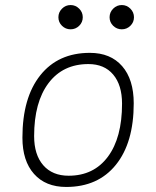

<svg xmlns="http://www.w3.org/2000/svg" viewBox="-20 -739 626 769"><path d="M245.1 9.8Q162.6 9.8 116.2 -42.5Q69.8 -94.7 69.8 -187.5Q69.8 -347.7 141.4 -437.5Q212.9 -527.3 339.8 -527.3Q422.9 -527.3 469.2 -474.1Q515.6 -420.9 515.6 -325.2Q515.6 -167.5 444.1 -78.9Q372.6 9.8 245.1 9.8ZM254.9 -35.2Q355.5 -35.2 412.1 -111.3Q468.8 -187.5 468.8 -323.7Q468.8 -398.4 433.3 -440.4Q397.9 -482.4 334 -482.4Q231.9 -482.4 174.3 -406Q116.7 -329.6 116.7 -193.8Q116.7 -119.1 153.3 -77.1Q189.9 -35.2 254.9 -35.2ZM262.7 -621.6Q242.7 -621.6 228.3 -635.7Q213.9 -649.9 213.9 -669.9Q213.9 -689.9 228.3 -704.3Q242.7 -718.8 262.7 -718.8Q282.7 -718.8 297.1 -704.3Q311.5 -689.9 311.5 -669.9Q311.5 -649.9 297.1 -635.7Q282.7 -621.6 262.7 -621.6ZM467.8 -621.6Q447.8 -621.6 433.3 -635.7Q418.9 -649.9 418.9 -669.9Q418.9 -689.9 433.3 -704.3Q447.8 -718.8 467.8 -718.8Q487.8 -718.8 502.2 -704.3Q516.6 -689.9 516.6 -669.9Q516.6 -649.9 502.2 -635.7Q487.8 -621.6 467.8 -621.6Z"/></svg>

Font: Cascadia Mono PL ExtraLight
Style: Italic
Weight: 200
Italic angle: -10°
Monospace: yes
Designer: Aaron Bell
Foundry: Saja Typeworks
Version: Version 2404.023; ttfautohint (v1.8.4)